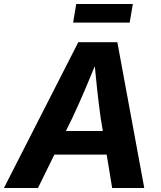

<svg xmlns="http://www.w3.org/2000/svg" viewBox="-45 -938 805 958"><path d="M-25.4 0 345.7 -727.5H540.5L674.8 0H514.6L457 -351.6Q447.8 -418 439 -498.3Q430.2 -578.6 421.4 -673.8H455.6Q417 -580.6 383.1 -500.2Q349.1 -419.9 316.9 -351.6L144.5 0ZM159.2 -166.5 178.7 -284.2H564.9L545.4 -166.5ZM617.7 -918 602.1 -825.2H319.8L335.4 -918Z"/></svg>

Font: Inter 18pt
Style: Bold Italic
Weight: 700
Italic angle: -9.3988°
Designer: Rasmus Andersson
Foundry: rsms
Version: Version 4.001;git-66647c0bb